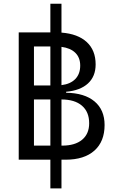

<svg xmlns="http://www.w3.org/2000/svg" viewBox="-20 -870 626 1046"><path d="M254.4 156.2V0H82V-693.4H254.4V-849.6H314.9V-692.4Q404.3 -685.5 452.6 -640.9Q501 -596.2 501 -519Q501 -453.6 459.2 -415.3Q417.5 -377 340.3 -370.1V-364.7Q440.4 -363.3 495.1 -317.4Q549.8 -271.5 549.8 -189Q549.8 -99.1 494.4 -49.6Q439 0 337.4 0H314.9V156.2ZM314.9 -328.1V-76.7H318.8Q388.7 -76.7 427.2 -108.6Q465.8 -140.6 465.8 -198.7Q465.8 -260.3 426.5 -294.2Q387.2 -328.1 314.9 -328.1ZM254.4 -76.7V-328.1H165V-76.7ZM165 -404.3H254.4V-616.7H165ZM314.9 -406.2Q363.8 -412.1 390.4 -439.7Q417 -467.3 417 -512.7Q417 -556.2 390.4 -582.3Q363.8 -608.4 314.9 -614.7Z"/></svg>

Font: Cascadia Code NF SemiLight
Style: Regular
Weight: 350
Monospace: yes
Designer: Aaron Bell
Foundry: Saja Typeworks
Version: Version 2404.023; ttfautohint (v1.8.4)